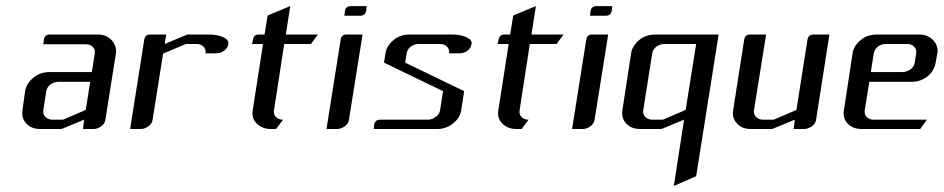

<svg xmlns="http://www.w3.org/2000/svg" viewBox="-20 -426 3118 634"><path d="M53.2 -52.2Q53.2 -55.2 54.2 -62L63 -125Q66.4 -149.4 89.8 -168.9Q112.3 -188 143.1 -188H283.2L293 -250Q294.9 -262.7 286.1 -271.5Q277.8 -279.8 263.2 -279.8H123L125 -295.9Q127.9 -312 145 -312H303.2Q331.1 -312 348.6 -293.5Q363.3 -277.3 363.3 -257.3Q363.3 -252.4 362.8 -250L328.1 -30.8Q326.2 -17.1 314 -8.8Q302.2 0 288.1 0H253.9L257.8 -30.8L183.1 0H112.8Q83.5 0 66.9 -18.1Q53.2 -32.2 53.2 -52.2ZM123 -62Q121.1 -48.8 129.9 -40Q139.2 -30.8 152.8 -30.8H188L263.2 -63L277.8 -155.8H172.9Q158.2 -155.8 146.5 -147Q135.3 -138.2 132.8 -125Z M409.7 0 456.5 -295.9Q459.5 -312 475.6 -312H528.8L523.9 -280.8L598.6 -312H668.9Q697.8 -312 716.8 -303.2Q736.3 -294.4 733.9 -280.8Q731.9 -267.6 720.7 -258.8Q709 -250 693.8 -250H658.7Q660.6 -263.2 651.9 -272Q643.1 -280.8 628.9 -280.8H593.8L518.6 -249L483.9 -30.8Q481.9 -17.1 469.7 -8.8Q458 0 443.8 0Z M812.5 -280.8 815.4 -295.9Q818.4 -312 834.5 -312H853.5L863.8 -375L938.5 -405.8L923.8 -312H1029.8L1006.8 -280.8H918.5L884.8 -62Q882.8 -47.9 891.1 -39.6Q899.9 -30.8 914.6 -30.8L891.6 0H874.5Q845.7 0 827.6 -18.1Q813.5 -32.2 813.5 -51.3Q813.5 -54.2 814.5 -62L848.6 -280.8Z M1058.1 0 1105 -295.9Q1107.9 -312 1124 -312H1177.2L1132.3 -30.8Q1130.4 -17.1 1118.2 -8.8Q1106.4 0 1092.3 0ZM1117.2 -374 1119.1 -390.1Q1122.1 -405.8 1139.2 -405.8H1190.9L1189 -390.1Q1186 -374 1168.9 -374Z M1213.9 0 1215.8 -15.1Q1218.8 -30.8 1235.8 -30.8H1393.1Q1406.7 -30.8 1418.9 -40Q1431.2 -48.3 1433.1 -62L1442.9 -125L1248 -219.2L1252.9 -250Q1256.3 -274.4 1279.8 -293.9Q1301.3 -312 1333 -312H1473.1Q1501 -312 1520 -303.2Q1539.6 -294.4 1537.1 -280.8Q1535.2 -267.6 1523.9 -258.8Q1512.2 -250 1498 -250H1462.9Q1464.8 -263.2 1456.1 -272Q1447.3 -280.8 1433.1 -280.8H1362.8Q1348.1 -280.8 1336.4 -272Q1325.2 -263.2 1322.8 -250L1317.9 -219.2L1512.7 -125L1502.9 -62Q1499.5 -36.6 1475.6 -18.1Q1452.6 0 1423.8 0Z M1623.5 -280.8 1626.5 -295.9Q1629.4 -312 1645.5 -312H1664.6L1674.8 -375L1749.5 -405.8L1734.9 -312H1840.8L1817.9 -280.8H1729.5L1695.8 -62Q1693.8 -47.9 1702.1 -39.6Q1710.9 -30.8 1725.6 -30.8L1702.6 0H1685.5Q1656.7 0 1638.7 -18.1Q1624.5 -32.2 1624.5 -51.3Q1624.5 -54.2 1625.5 -62L1659.7 -280.8Z M1869.1 0 1916 -295.9Q1918.9 -312 1935.1 -312H1988.3L1943.4 -30.8Q1941.4 -17.1 1929.2 -8.8Q1917.5 0 1903.3 0ZM1928.2 -374 1930.2 -390.1Q1933.1 -405.8 1950.2 -405.8H2002L2000 -390.1Q1997.1 -374 1980 -374Z M2034.2 -52.2Q2034.2 -55.2 2035.2 -62L2064 -250Q2067.4 -274.4 2090.8 -293.9Q2112.3 -312 2144 -312H2353L2278.8 155.8L2205.1 188L2238.8 -30.8L2164.1 0H2093.8Q2064.5 0 2047.9 -18.1Q2034.2 -32.2 2034.2 -52.2ZM2104 -62Q2102.1 -48.8 2110.8 -40Q2120.1 -30.8 2133.8 -30.8H2168.9L2244.1 -63L2278.8 -280.8H2173.8Q2159.2 -280.8 2147.5 -272Q2136.2 -263.2 2133.8 -250Z M2399.9 -52.2Q2399.9 -55.2 2400.9 -62L2437.5 -295.9Q2440.4 -312 2456.5 -312H2509.8L2469.7 -62Q2467.8 -48.8 2476.6 -40Q2485.8 -30.8 2499.5 -30.8H2534.7L2609.9 -63L2646.5 -295.9Q2649.4 -312 2667.5 -312H2718.8L2674.8 -30.8Q2672.9 -17.1 2660.6 -8.8Q2647.5 0 2634.8 0H2600.6L2604.5 -30.8L2529.8 0H2459.5Q2430.2 0 2413.6 -18.1Q2399.9 -32.2 2399.9 -52.2Z M2765.6 -52.2Q2765.6 -53.2 2766.6 -62L2795.4 -250Q2798.8 -274.4 2822.3 -293.9Q2843.8 -312 2875.5 -312H3015.6Q3043 -312 3061.5 -293.5Q3075.2 -278.8 3076.2 -258.8Q3076.2 -256.8 3075.2 -250L3069.3 -217.8Q3064 -190.4 3042.5 -173.8Q3020 -155.8 2990.2 -155.8H2850.6L2835.4 -62Q2833.5 -47.9 2841.8 -39.6Q2850.6 -30.8 2865.2 -30.8H3040.5L3018.6 0H2825.2Q2796.4 0 2778.8 -18.1Q2766.1 -31.2 2765.6 -52.2ZM2855.5 -188H2960.4Q2972.2 -188 2986.3 -196.8Q2998 -205.1 3000.5 -219.2L3005.4 -250Q3007.3 -263.2 2998.5 -272Q2989.7 -280.8 2975.6 -280.8H2905.3Q2890.6 -280.8 2878.9 -272Q2867.7 -263.2 2865.2 -250Z"/></svg>

Font: Hhenum
Style: Italic
Weight: 400
Designer: T. Christopher White
Version: Version 1.0